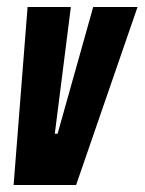

<svg xmlns="http://www.w3.org/2000/svg" viewBox="-20 -530 414 550"><path d="M19 0 59 -510H183L137 -147H145L247 -510H374L198 0Z"/></svg>

Font: Saira Ultra Condensed Black
Style: Italic
Weight: 900
Width: 1
Italic angle: -12°
Designer: Hector Gatti with collaboration of the Omnibus-Type team
Foundry: Omnibus-Type
Version: Version 1.001; ttfautohint (v1.8)